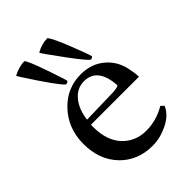

<svg xmlns="http://www.w3.org/2000/svg" viewBox="-202 -770 874 874"><g transform="rotate(-45 235.0 -333.0)"><path d="M338.4 -297.9Q331.1 -419.4 244.1 -419.4Q196.8 -419.4 166 -379.9Q137.2 -343.8 129.9 -285.6L302.2 -290Q325.2 -291 338.4 -297.9ZM410.2 -94.2 424.3 -80.6Q406.2 -38.1 354 -13.2Q306.2 9.8 257.1 9.8Q208 9.8 168.7 -6.8Q129.4 -23.4 100.6 -53.7Q40 -117.2 40 -218.3Q40 -319.8 105.5 -387.7Q167 -452.1 255.4 -452.1Q325.7 -452.1 373 -410.2Q419.9 -369.1 429.7 -302.7Q435.1 -277.8 435.1 -261.2V-256.8H126.5Q126 -252.9 126 -249.5Q126 -246.1 126 -242.7Q126 -151.4 174.8 -103Q219.2 -59.1 285.4 -59.1Q351.6 -59.1 410.2 -94.2ZM350.1 -473.6Q344.7 -466.8 334.5 -466.8Q316.9 -481 265.6 -550.3Q199.7 -640.1 191.4 -654.8Q227.1 -675.8 265.1 -675.8Q282.7 -652.3 310.5 -581.5Q348.1 -486.3 350.1 -473.6ZM43 -655.3Q83 -675.8 116.7 -675.8Q133.8 -656.2 186.5 -493.2Q191.4 -478 191.9 -474.6Q187 -466.8 175.3 -466.8Q148.4 -489.7 55.2 -634.3Q45.4 -649.4 43 -655.3Z"/></g></svg>

Font: RadleyRegular
Style: Regular
Weight: 400
Designer: vernon adams
Foundry: vernon adams
Version: Version 1.000;PS 001.001;hotconv 1.0.56